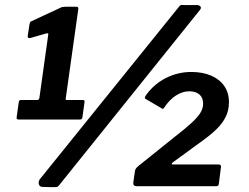

<svg xmlns="http://www.w3.org/2000/svg" viewBox="-20 -771 1032 795"><path d="M322 -357Q332 -357 330 -348L321 -284Q320 -276 310 -276H58Q47 -276 49 -286L58 -350Q59 -357 68 -357H135Q141 -357 143 -365L180 -629Q181 -634 173 -633L107 -614Q93 -610 95 -624L102 -670Q104 -677 105 -679.5Q106 -682 112 -684L224 -736Q233 -741 238.5 -742Q244 -743 251 -743H297Q306 -743 304 -732L252 -362Q251 -357 256 -357H322ZM224 -3Q219 3 214 3.5Q209 4 199 4L157 3Q144 3 141 -8Q138 -19 145 -29L721 -743Q727 -751 732 -750.5Q737 -750 744 -750H797Q804 -750 809.5 -744.5Q815 -739 808 -730ZM703 -204Q747 -238 772.5 -261.5Q798 -285 809.5 -303.5Q821 -322 821 -341Q821 -367 805.5 -380Q790 -393 763 -393Q736 -393 708.5 -375.5Q681 -358 659 -324Q655 -318 650 -322L582 -362Q576 -365 586 -379Q620 -425 669 -449Q718 -473 772 -473Q819 -473 854 -458Q889 -443 908.5 -415Q928 -387 928 -348Q928 -314 914.5 -287Q901 -260 877 -236.5Q853 -213 818 -188L696 -99Q691 -95 691 -92.5Q691 -90 695 -90H885Q896 -90 895 -80L886 -9Q885 -4 883 -2Q881 0 874 0H546Q530 0 532 -16L539 -64Q540 -70 545 -76Q550 -82 571 -98Z"/></svg>

Font: Libre Franklin Thin
Style: Bold Italic
Weight: 700
Italic angle: -8°
Version: Version 3.000